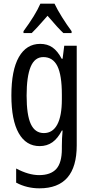

<svg xmlns="http://www.w3.org/2000/svg" viewBox="-20 -786 502 1046"><path d="M316 -466H321L330 -537H398V6Q398 240 195 240Q126 240 68 209V132Q136 168 193 168Q256 168 286.5 134.5Q317 101 317 25V9Q317 -32 321 -75H317Q295 -32 265.5 -11Q236 10 196 10Q122 10 82 -60.5Q42 -131 42 -266Q42 -404 83 -475.5Q124 -547 199 -547Q238 -547 266 -527.5Q294 -508 316 -466ZM125 -265Q125 -159 148 -110Q171 -61 219 -61Q267 -61 292 -107.5Q317 -154 317 -245V-270Q317 -377 292.5 -426Q268 -475 216 -475Q169 -475 147 -422Q125 -369 125 -265ZM370 -616V-606H325Q298 -631 239 -700L224 -683Q177 -629 153 -606H108V-616Q173 -704 200 -766H277Q292 -734 318 -692.5Q344 -651 370 -616Z"/></svg>

Font: Noto Sans UI Cond
Style: Regular
Weight: 400
Width: 3
Designer: Monotype Design Team
Foundry: Monotype Imaging Inc.
Version: Version 1.001